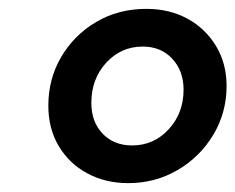

<svg xmlns="http://www.w3.org/2000/svg" viewBox="-20 -772 531 433"><path d="M269 -359Q218 -359 177 -381Q136 -403 112.5 -442.5Q89 -482 89 -534Q89 -594 118 -643.5Q147 -693 197 -722.5Q247 -752 310 -752Q362 -752 402.5 -730Q443 -708 467 -668.5Q491 -629 491 -578Q491 -518 461 -468Q431 -418 380.5 -388.5Q330 -359 269 -359ZM278 -444Q327 -444 360.5 -480.5Q394 -517 394 -570Q394 -612 368.5 -639.5Q343 -667 302 -667Q253 -667 219.5 -630.5Q186 -594 186 -540Q186 -497 211.5 -470.5Q237 -444 278 -444Z"/></svg>

Font: Plus Jakarta Display Medium
Style: Italic
Weight: 500
Italic angle: -12°
Designer: Gumpita Rahayu
Foundry: Tokotype Studio
Version: Version 1.000